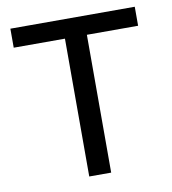

<svg xmlns="http://www.w3.org/2000/svg" viewBox="-74 -693 680 757"><g transform="rotate(-10 266.5 -314.0)"><path d="M310.5 -551.8V0H222.7V-551.8H17.6V-627.9H515.6V-551.8Z"/></g></svg>

Font: Padauk GrcRegTest
Style: Regular
Weight: 500
Designer: Debbi Hosken
Foundry: SIL
Version: Version 2.0